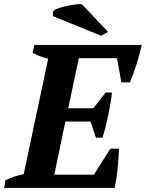

<svg xmlns="http://www.w3.org/2000/svg" viewBox="-44 -920 714 940"><path d="M650 -700Q640 -655 625 -607Q610 -559 592 -517H550L529 -635H342L290 -390H413L473 -467H504Q499 -418 486.5 -358Q474 -298 458 -246H426L399 -325H276L222 -65H416L496 -192H538Q538 -174 536.5 -150Q535 -126 532.5 -100Q530 -74 526 -48Q522 -22 517 0H-24L-17 -38Q3 -47 25.5 -55Q48 -63 72 -67L192 -633Q172 -637 152 -644.5Q132 -652 116 -662L124 -700ZM485 -764 451 -745 215 -841V-861Q218 -870 236.5 -877.5Q255 -885 279 -890Q303 -896 325 -898Q335 -899 343 -900Q352 -900 358 -898Z"/></svg>

Font: PTSerif
Style: Bold Italic
Weight: 700
Italic angle: -12°
Designer: A.Korolkova, O.Umpeleva, V.Yefimov
Foundry: ParaType Ltd
Version: Version 1.000W OFL; ttfautohint (v1.2) -l 8 -r 50 -G 200 -x 